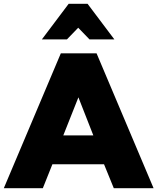

<svg xmlns="http://www.w3.org/2000/svg" viewBox="-28 -984 823 1004"><path d="M516 -125 567 0H775L477 -705H290L-8 0H196L246 -125ZM382 -475 460 -276H303ZM430 -964H331L191 -778H322L381 -839L440 -778H570Z"/></svg>

Font: Geom Black
Style: Bold
Weight: 900
Version: Version 1.102